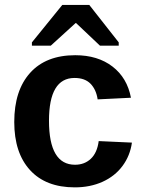

<svg xmlns="http://www.w3.org/2000/svg" viewBox="-20 -767 596 796"><path d="M290 9.8Q169.9 9.8 104.5 -61.8Q39.1 -133.3 39.1 -261.2Q39.1 -392.1 105 -465.1Q170.9 -538.1 292 -538.1Q385.3 -538.1 446.3 -491.2Q507.3 -444.3 522.9 -361.8L384.8 -355Q378.9 -395.5 355.5 -419.7Q332 -443.8 289.1 -443.8Q183.1 -443.8 183.1 -266.6Q183.1 -84 291 -84Q330.1 -84 356.4 -108.6Q382.8 -133.3 389.2 -182.1L526.9 -175.8Q519.5 -121.6 488 -79.1Q456.5 -36.6 405.3 -13.4Q354 9.8 290 9.8ZM472.2 -591.3V-577.6H394.5L295.4 -671.4H293.5L190.4 -577.6H112.3V-591.3L238.3 -746.6H350.1Z"/></svg>

Font: Arial
Style: Bold
Weight: 700
Designer: Steve Matteson
Foundry: Ascender Corporation
Version: Version 2.00.3